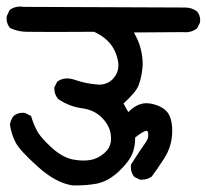

<svg xmlns="http://www.w3.org/2000/svg" viewBox="-27 -585 632 587"><path d="M421.9 -185.1Q411.6 -185.1 386.2 -164.6Q386.2 -163.1 386.2 -161.6Q386.2 -136.2 377.4 -114.7Q367.7 -90.8 335.9 -60.5Q303.2 -30.3 268.1 -23.4Q238.3 -18.1 206.1 -18.1Q201.2 -18.1 196.3 -18.1H195.3Q144 -25.4 88.9 -75.2Q33.7 -124.5 20.5 -149.9Q7.3 -175.8 3.4 -204.1Q5.9 -219.2 14.6 -230.5Q26.4 -240.2 42 -240.2Q48.3 -240.2 50.3 -239.3L67.9 -230.5Q75.2 -206.1 85.9 -185.5Q96.2 -165.5 131.8 -132.8Q167.5 -100.6 203.1 -96.2Q216.8 -94.2 227.5 -94.2Q248 -94.2 261.7 -99.1Q284.2 -106.9 300.3 -125.5Q312.5 -140.1 312.5 -161.6Q312.5 -197.3 284.7 -225.1Q261.2 -249 224.1 -253.9Q184.6 -259.3 150.9 -282.2Q139.2 -295.9 139.2 -313.5Q139.2 -314.9 139.2 -317.9L147.9 -335.4Q161.6 -345.2 177.7 -345.2Q190.4 -345.2 205.1 -339.8Q235.4 -329.6 269.5 -326.7Q272.9 -326.2 276.4 -326.2Q287.1 -326.2 297.4 -330.1Q310.1 -334 320.8 -346.7Q335 -363.8 335 -385.3Q335 -392.6 333.5 -399.9Q326.2 -436 302.7 -459.5Q286.1 -476.1 260.7 -487.8Q168 -487.3 133.3 -487.3Q64 -487.3 51.8 -487.8Q25.9 -488.8 3.4 -499.5Q-2.9 -507.8 -4.9 -515.1Q-6.8 -522.5 -6.8 -526.9Q-6.8 -534.7 -5.9 -536.6L2.4 -554.2L3.4 -555.2Q16.6 -564.9 35.2 -564.9Q41 -564.9 47.4 -564L539.1 -562Q558.1 -562 574.7 -550.8Q585 -539.1 585 -523.4Q585 -517.1 584 -515.1L575.7 -498.5L574.7 -497.6Q559.6 -486.3 540 -486.3Q537.1 -486.3 534.2 -486.8L382.3 -485.8Q397 -460.4 403.1 -436Q409.2 -411.6 409.2 -390.6Q409.2 -375 405.3 -355Q401.9 -337.4 396.5 -323.7Q388.7 -303.2 350.6 -268.6L365.2 -242.2Q392.1 -269.5 420.9 -269.5Q426.3 -269.5 432.1 -268.6Q468.8 -261.7 484.9 -241.7Q499.5 -222.7 499.5 -184.1Q499.5 -138.7 474.6 -100.1Q451.7 -64.5 436.5 -44.9Q422.9 -35.6 405.8 -35.6Q403.8 -35.6 400.9 -35.6L383.3 -44.4L382.3 -45.9Q373 -58.6 373 -74.2Q373 -77.6 373.5 -82Q402.8 -127.9 417 -147.5Q426.3 -159.7 426.3 -172.4Q426.3 -176.8 424.8 -181.6L423.8 -184.1Q422.9 -185.1 421.9 -185.1Z"/></svg>

Font: Bakudai
Style: Medium
Weight: 500
Version: Version 1.48